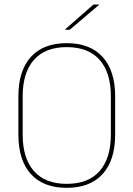

<svg xmlns="http://www.w3.org/2000/svg" viewBox="-20 -844 606 872"><path d="M283 9Q176.5 9 120 -53.8Q63.5 -116.5 63.5 -232.5V-406.5Q63.5 -522.5 120 -585.2Q176.5 -648 283 -648Q389.5 -648 446.2 -585.2Q503 -522.5 503 -406.5V-232.5Q503 -116.5 446.2 -53.8Q389.5 9 283 9ZM283 -9Q381.5 -9 432.5 -67.2Q483.5 -125.5 483.5 -232.5V-407Q483.5 -514 432.5 -572Q381.5 -630 283 -630Q185 -630 134 -572Q83 -514 83 -407V-232.5Q83 -125.5 134 -67.2Q185 -9 283 -9ZM274.5 -709.5 404.5 -823.5H430.5V-822.5L297 -709H274.5Z"/></svg>

Font: Anek Devanagari Thin
Style: Regular
Weight: 250
Designer: Kailash Malviya (Devanagari) & Yesha Goshar (Latin)
Foundry: Ek Type
Version: Version 1.003